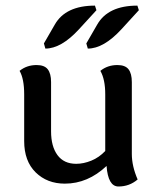

<svg xmlns="http://www.w3.org/2000/svg" viewBox="-20 -657 564 694"><path d="M408.2 17.1Q370.6 17.1 365.2 -57.1Q297.4 6.8 214.4 6.8Q150.4 6.8 108.9 -33.9Q67.4 -74.7 67.4 -147V-315.9Q67.4 -372.1 50.8 -400.9Q76.7 -421.9 112.3 -421.9Q140.6 -421.9 152.6 -406.5Q164.6 -391.1 164.6 -360.4V-182.1Q164.6 -127.9 187.7 -96.4Q210.9 -64.9 255.4 -64.9Q282.2 -64.9 310.3 -76.4Q338.4 -87.9 360.4 -111.3V-315.9Q360.4 -370.1 342.8 -400.9Q368.7 -421.9 404.3 -421.9Q432.6 -421.9 444.6 -406.5Q456.5 -391.1 456.5 -360.4V-100.6Q456.5 -56.6 477.5 -8.3Q447.8 17.1 408.2 17.1ZM144 -481.4 138.7 -500 178.2 -568.4Q217.3 -636.7 323.2 -636.7L328.6 -620.1L265.1 -550.8Q201.2 -481.4 144 -481.4ZM297.4 -481.4 292 -500 331.5 -568.4Q370.6 -636.7 476.6 -636.7L481.9 -620.1L418.5 -550.8Q354.5 -481.4 297.4 -481.4Z"/></svg>

Font: Bainsley
Style: Regular
Weight: 400
Designer: Paul James MIller
Foundry: High-Logic / Made with FontCreator
Version: Version 1.411;March 28, 2021;FontCreator 13.0.0.2683 64-bit